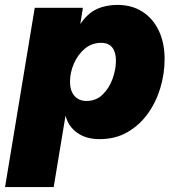

<svg xmlns="http://www.w3.org/2000/svg" viewBox="-55 -547 700 771"><path d="M-34.7 204.1 84.5 -515.6H277.8L267.6 -451.2H268.1Q296.9 -493.7 333.5 -510.5Q370.1 -527.3 416.5 -527.3Q474.6 -527.3 517.1 -500Q559.6 -472.7 582.8 -423.6Q606 -374.5 606 -309.6Q606 -250.5 588.6 -193.1Q571.3 -135.7 537.8 -89.6Q504.4 -43.5 456.1 -15.9Q407.7 11.7 345.2 11.7Q290.5 11.7 254.9 -13.9Q219.2 -39.6 208.5 -82H208L160.6 204.1ZM292.5 -141.6Q331.1 -141.6 357.4 -167.5Q383.8 -193.4 397.2 -231Q410.6 -268.6 410.6 -303.7Q410.6 -337.4 395.8 -356.2Q380.9 -375 351.1 -375Q313.5 -375 285.2 -351.1Q256.8 -327.1 241.5 -291Q226.1 -254.9 226.1 -218.8Q226.1 -182.6 243.9 -162.1Q261.7 -141.6 292.5 -141.6Z"/></svg>

Font: Inter Display Black
Style: Italic
Weight: 900
Italic angle: -9.39999°
Designer: Rasmus Andersson
Foundry: rsms
Version: Version 4.000;git-a52131595